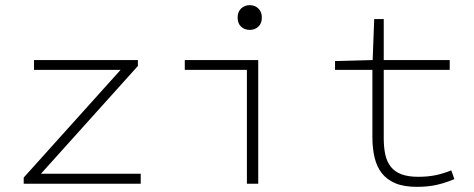

<svg xmlns="http://www.w3.org/2000/svg" viewBox="-20 -713 1840 745"><path d="M72 0V-24L448 -442H112V-480H515V-457L139 -39H526V0Z M938 0V-442H697V-480H982V0ZM949 -597Q929 -597 915.5 -609.5Q902 -622 902 -645Q902 -667 915.5 -680Q929 -693 949 -693Q969 -693 982.5 -680Q996 -667 996 -645Q996 -622 982.5 -609.5Q969 -597 949 -597Z M1597 12Q1547 12 1514 -2Q1481 -16 1461.5 -41Q1442 -66 1433.5 -101.5Q1425 -137 1425 -180V-442H1280V-476L1426 -480L1432 -639H1469V-480H1725V-442H1469V-176Q1469 -141 1475 -113.5Q1481 -86 1496 -66.5Q1511 -47 1537 -37Q1563 -27 1603 -27Q1641 -27 1671.5 -33.5Q1702 -40 1731 -52L1743 -18Q1710 -4 1676 4Q1642 12 1597 12Z"/></svg>

Font: Source Code Pro Light
Style: Regular
Weight: 300
Monospace: yes
Designer: Paul D. Hunt, Teo Tuominen
Foundry: Adobe Systems Incorporated
Version: Version 2.030;PS 1.000;hotconv 16.6.51;makeotf.lib2.5.65220